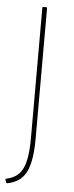

<svg xmlns="http://www.w3.org/2000/svg" viewBox="-56 -685 329 854"><g transform="rotate(5 108.5 -257.5)"><path d="M11 140Q8 141 5 137L1 125Q0 123 2 122Q4 121 5 120Q56 110 77 67.5Q98 25 98 -68V-652Q98 -655 102 -655H116Q119 -655 119 -652V-68Q119 30 95.5 79Q72 128 11 140Z"/></g></svg>

Font: Sofia Sans Semi Condensed Thin
Style: Regular
Weight: 250
Version: Version 4.100